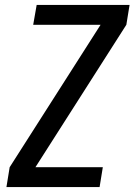

<svg xmlns="http://www.w3.org/2000/svg" viewBox="-20 -755 543 775"><path d="M6 0 19 -80 386 -655H114L128 -735H503L490 -655L123 -80H395L382 0Z"/></svg>

Font: Iosevka SS04 Medium
Style: Italic
Weight: 500
Italic angle: -9°
Monospace: yes
Designer: Belleve Invis
Foundry: Belleve Invis
Version: Version 19.0.0; ttfautohint (v1.8.4)